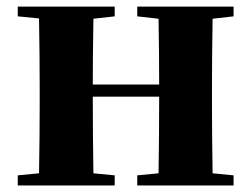

<svg xmlns="http://www.w3.org/2000/svg" viewBox="-20 -566 769 586"><path d="M692.9 -516.1 628.9 -508.8Q627 -392.6 627 -308.1V-237.8Q627 -153.3 628.9 -37.1L692.9 -30.8V0H398.9V-30.8L463.9 -37.1Q465.8 -153.3 465.8 -271H263.2Q263.2 -153.3 265.1 -37.1L330.1 -30.8V0H34.2V-30.8L99.1 -37.1Q101.1 -153.3 101.1 -237.8V-308.1Q101.1 -391.6 99.1 -509.8L34.2 -516.1V-545.9H330.1V-516.1L265.1 -508.8Q263.2 -398.4 263.2 -308.1H465.8Q465.8 -398.4 463.9 -508.8L398.9 -516.1V-545.9H692.9Z"/></svg>

Font: Noto Serif JP Black
Style: Regular
Weight: 900
Designer: Ryoko NISHIZUKA  (kana & ideographs); Frank Grießhammer (Latin, Greek & Cyrillic); Wenlong ZHANG  (bopomofo); Sandoll Co
Foundry: Adobe Systems Incorporated
Version: Version 1.001;PS 1.001;hotconv 16.6.54;makeotf.lib2.5.65590